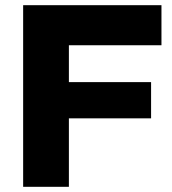

<svg xmlns="http://www.w3.org/2000/svg" viewBox="-20 -720 664 740"><path d="M69.2 0V-700H602.3V-545.6H245.5V-403.5H562.3V-263.9H245.5V0Z"/></svg>

Font: REM Medium
Style: Regular
Weight: 500
Designer: Octavio Pardo
Foundry: Ashler Design
Version: Version 1.005;gftools[0.9.28]